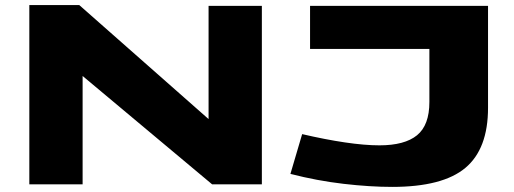

<svg xmlns="http://www.w3.org/2000/svg" viewBox="-20 -723 2015 753"><path d="M95 0V-703H291L798 -256V-700H1007V0H812L304 -425V0ZM1119 -41 1165 -197Q1255 -176 1332.5 -164.5Q1410 -153 1468 -153Q1567 -153 1615.5 -192.5Q1664 -232 1664 -323V-531H1196V-700H1894V-300Q1894 -139 1805 -64.5Q1716 10 1518 10Q1431 10 1327.5 -2Q1224 -14 1119 -41Z"/></svg>

Font: Georama ExtraExtended
Style: Bold
Weight: 700
Width: 8
Designer: Jean-Baptiste Levee
Foundry: Production Type
Version: Version 1.000